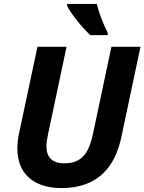

<svg xmlns="http://www.w3.org/2000/svg" viewBox="-20 -954 740 984"><path d="M442 -774H532V-786C507 -835 487 -889 476 -934H324V-924C347 -878 401 -814 442 -774ZM295 10C483 10 570 -100 602 -252L700 -714H551L456 -266C435 -167 397 -117 310 -117C248 -117 218 -148 218 -204C218 -221 221 -242 226 -265L321 -714H172L76 -263C71 -240 69 -212 69 -191C69 -70 147 10 295 10Z"/></svg>

Font: Noto Sans
Style: Bold Italic
Weight: 700
Italic angle: -12°
Designer: Monotype Design Team
Foundry: Monotype Imaging Inc.
Version: Version 2.013